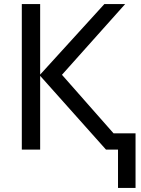

<svg xmlns="http://www.w3.org/2000/svg" viewBox="-20 -734 690 942"><path d="M594 -714 284 -367 537 -80H645V188H559V0H500L177 -362V0H87V-714H177V-368L492 -714Z"/></svg>

Font: Advent Sans Logo
Style: Regular
Weight: 400
Designer: Types & Symbols
Foundry: Types & Symbols
Version: Version 1.002